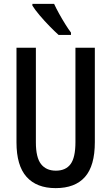

<svg xmlns="http://www.w3.org/2000/svg" viewBox="-20 -960 574 990"><path d="M469 -227Q469 -105 418 -47.5Q367 10 267 10Q169 10 117 -48Q65 -106 65 -226V-714H165V-226Q165 -148 191.5 -114Q218 -80 268 -80Q319 -80 344 -114Q369 -148 369 -227V-714H469ZM259 -940Q269 -918 284.5 -890Q300 -862 316.5 -835.5Q333 -809 346 -792V-780H282Q263 -797 236 -824.5Q209 -852 184.5 -881Q160 -910 147 -931V-940Z"/></svg>

Font: Noto Sans Thai Looped ExtraCondensed Medium
Style: Regular
Weight: 500
Width: 2
Designer: Sasikarn Vongin, Ben Mitchell
Foundry: The Fontpad Ltd
Version: Version 1.001; ttfautohint (v1.8.4.7-5d5b)